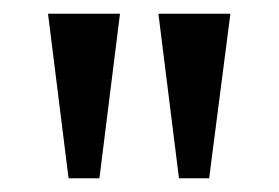

<svg xmlns="http://www.w3.org/2000/svg" viewBox="-20 -734 407 280"><path d="M80 -474H125L155 -714H50ZM241 -474H285L316 -714H211Z"/></svg>

Font: Noto Serif Armenian ExtraCondensed Medium
Style: Regular
Weight: 500
Width: 2
Designer: Monotype Design Team
Foundry: Monotype Imaging Inc.
Version: Version 2.008